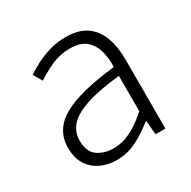

<svg xmlns="http://www.w3.org/2000/svg" viewBox="-131 -674 808 813"><g transform="rotate(-30 273.5 -267.0)"><path d="M218 13Q175 13 140 -3.5Q105 -20 84 -52.5Q63 -85 63 -135Q63 -223 144.5 -269.5Q226 -316 402 -335Q404 -375 394.5 -411.5Q385 -448 358.5 -472Q332 -496 281 -496Q229 -496 185.5 -475.5Q142 -455 113 -435L88 -478Q108 -492 138.5 -508Q169 -524 207 -535.5Q245 -547 288 -547Q352 -547 390 -519.5Q428 -492 444.5 -445Q461 -398 461 -338V0H413L407 -68H403Q364 -35 317 -11Q270 13 218 13ZM230 -37Q274 -37 315 -57.5Q356 -78 402 -119V-292Q298 -281 236 -260Q174 -239 147.5 -209Q121 -179 121 -138Q121 -82 153 -59.5Q185 -37 230 -37Z"/></g></svg>

Font: Noto Sans KR Thin Light
Style: Regular
Weight: 300
Version: Version 2.004-H2;hotconv 1.0.118;makeotfexe 2.5.65603